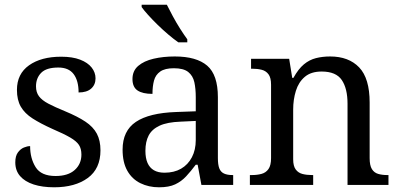

<svg xmlns="http://www.w3.org/2000/svg" viewBox="-20 -786 1699 816"><path d="M210 10Q160 10 123 -2Q86 -14 65.5 -37.5Q45 -61 45 -96Q45 -123 56 -138Q67 -153 81.5 -159Q96 -165 108 -165Q108 -113 131.5 -75.5Q155 -38 216 -38Q269 -38 297.5 -63.5Q326 -89 326 -129Q326 -154 315.5 -170Q305 -186 278.5 -201.5Q252 -217 203 -238Q152 -261 118.5 -282.5Q85 -304 68.5 -332.5Q52 -361 52 -404Q52 -472 103.5 -508.5Q155 -545 240 -545Q288 -545 320.5 -532.5Q353 -520 369.5 -499Q386 -478 386 -453Q386 -426 367.5 -409.5Q349 -393 314 -393Q314 -443 293 -471Q272 -499 228 -499Q177 -499 155 -476.5Q133 -454 133 -419Q133 -394 145.5 -377Q158 -360 185.5 -345.5Q213 -331 257 -313Q310 -291 343 -269Q376 -247 391.5 -218Q407 -189 407 -147Q407 -69 353 -29.5Q299 10 210 10Z M656 10Q612 10 576.5 -7.5Q541 -25 521 -60.5Q501 -96 501 -150Q501 -230 557.5 -268Q614 -306 729 -310L812 -313V-373Q812 -409 806 -436.5Q800 -464 780 -480Q760 -496 719 -496Q681 -496 661 -482Q641 -468 634.5 -443.5Q628 -419 628 -387Q586 -387 564.5 -401.5Q543 -416 543 -450Q543 -485 567.5 -506Q592 -527 633 -536.5Q674 -546 723 -546Q815 -546 860.5 -507Q906 -468 906 -373V-114Q906 -86 912 -70.5Q918 -55 932 -48.5Q946 -42 968 -42H971V0H836L820 -86H812Q791 -58 771 -36.5Q751 -15 724.5 -2.5Q698 10 656 10ZM679 -52Q720 -52 749.5 -69Q779 -86 795.5 -117.5Q812 -149 812 -191V-272L748 -269Q691 -267 658.5 -252Q626 -237 612 -210.5Q598 -184 598 -145Q598 -114 607 -93.5Q616 -73 634 -62.5Q652 -52 679 -52ZM738 -606Q718 -620 695 -639.5Q672 -659 649.5 -681Q627 -703 609 -723Q591 -743 582 -756V-766H689Q700 -744 714.5 -717Q729 -690 745.5 -664Q762 -638 776 -619V-606Z M1042 0V-42H1050Q1073 -42 1091.5 -47Q1110 -52 1121 -67.5Q1132 -83 1132 -114V-426Q1132 -456 1121 -470.5Q1110 -485 1092 -489.5Q1074 -494 1052 -494H1047V-536H1209L1222 -455H1227Q1248 -493 1271.5 -512.5Q1295 -532 1323 -539Q1351 -546 1383 -546Q1462 -546 1506.5 -499.5Q1551 -453 1551 -350V-114Q1551 -83 1560.5 -67.5Q1570 -52 1587 -47Q1604 -42 1626 -42H1631V0H1457V-345Q1457 -410 1432.5 -446Q1408 -482 1347 -482Q1302 -482 1275.5 -459.5Q1249 -437 1237.5 -400Q1226 -363 1226 -320V-109Q1226 -80 1237 -65.5Q1248 -51 1266 -46.5Q1284 -42 1306 -42H1311V0Z"/></svg>

Font: Noto Serif Kannada
Style: Regular
Weight: 400
Designer: Universal Thirst, Indian Type Foundry and the Monotype Design Team
Foundry: Monotype Imaging Inc.
Version: Version 2.003